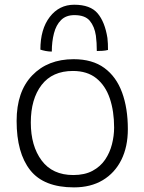

<svg xmlns="http://www.w3.org/2000/svg" viewBox="-20 -794 626 832"><path d="M300.5 18Q170 18 111 -56.5Q52 -131 52 -270Q52 -397 119.5 -467.2Q187 -537.5 299 -537.5Q380.5 -537.5 432.2 -499.5Q484 -461.5 509 -393.2Q534 -325 534 -234.5Q534 -158 505.8 -101.2Q477.5 -44.5 425.2 -13.2Q373 18 300.5 18ZM297.5 -35.5Q347 -35.5 381 -53.8Q415 -72 435.5 -102.2Q456 -132.5 465.2 -169Q474.5 -205.5 474.5 -241.5Q474.5 -312 455.8 -367.5Q437 -423 397.5 -454.8Q358 -486.5 296 -486.5Q207 -486.5 160.2 -425.8Q113.5 -365 113.5 -263Q113.5 -161.5 160.5 -98.5Q207.5 -35.5 297.5 -35.5ZM155 -579Q155 -668 195.8 -720.8Q236.5 -773.5 301.5 -773.5Q371.5 -773.5 403 -736.2Q434.5 -699 445.5 -629.5Q447 -617.5 447.5 -604.5Q448 -591.5 448 -577.5Q436.5 -574.5 424 -573.8Q411.5 -573 399.5 -573Q399.5 -591 398.5 -607.8Q397.5 -624.5 395.5 -639.5Q389.5 -679.5 369 -704Q348.5 -728.5 302.5 -728.5Q266 -728.5 244.5 -707Q223 -685.5 213.8 -649.5Q204.5 -613.5 204.5 -570.5Q191 -570.5 177.2 -573.2Q163.5 -576 155 -579Z"/></svg>

Font: Grandstander ExtraLight
Style: Regular
Weight: 200
Designer: Tyler Finck
Foundry: Etcetera Type Co
Version: Version 1.200; ttfautohint (v1.8.3)